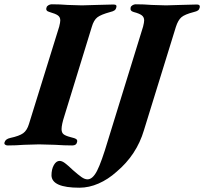

<svg xmlns="http://www.w3.org/2000/svg" viewBox="-62 -675 951 895"><path d="M-41 -11Q-37 -27 -14 -32Q28 -41 46 -54Q64 -67 73 -97L214 -551Q219 -571 219 -580Q219 -595 208 -603Q197 -611 169 -619Q149 -624 155 -640Q156 -646 163.5 -650.5Q171 -655 179 -655Q216 -655 253 -652Q301 -650 320 -650Q339 -650 389 -652Q443 -654 467 -654Q485 -654 480 -640Q478 -631 471.5 -626.5Q465 -622 452 -619Q408 -607 391.5 -594Q375 -581 366 -550L238 -134Q225 -94 225 -73Q225 -57 234 -49.5Q243 -42 266 -36Q288 -31 294 -26Q300 -21 297 -12Q294 3 275 3Q238 3 194 0Q138 -2 120 -2Q100 -2 50 0Q11 3 -26 3Q-34 3 -38.5 -1Q-43 -5 -41 -11ZM178 143Q178 114 189 94.5Q200 75 216 75Q227 75 241 85.5Q255 96 278 118Q303 140 318 150.5Q333 161 346 161Q370 161 390.5 121Q411 81 441 -20L605 -551Q610 -571 610 -580Q610 -595 599 -603.5Q588 -612 561 -619Q543 -624 547 -640Q548 -646 555.5 -650.5Q563 -655 570 -655Q608 -655 645 -652Q693 -650 712 -650Q729 -650 779 -652Q833 -654 856 -654Q872 -654 869 -640Q867 -631 861 -626.5Q855 -622 842 -619Q799 -608 783.5 -594.5Q768 -581 758 -550L609 -68Q575 47 481 126Q442 161 397.5 180.5Q353 200 308 200Q180 200 178 143Z"/></svg>

Font: EB Garamond
Style: Bold Italic
Weight: 700
Italic angle: -17.2°
Designer: Georg Duffner and Octavio Pardo
Foundry: Georg Duffner
Version: Version 1.000